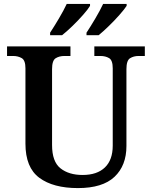

<svg xmlns="http://www.w3.org/2000/svg" viewBox="-20 -951 776 981"><path d="M378 10Q252 10 181 -42.5Q110 -95 110 -217V-602Q110 -643 91 -654Q72 -665 47 -665H16V-714H340V-665H309Q283 -665 264.5 -653.5Q246 -642 246 -598V-210Q246 -125 289 -91Q332 -57 402 -57Q476 -57 516 -95.5Q556 -134 556 -207V-602Q556 -643 537.5 -654Q519 -665 493 -665H462V-714H720V-665H688Q663 -665 644.5 -653.5Q626 -642 626 -598V-205Q626 -105 565 -47.5Q504 10 378 10ZM422 -784Q443 -816 467 -856.5Q491 -897 507 -931H627V-921Q616 -904 590.5 -875Q565 -846 535.5 -817.5Q506 -789 484 -771H422ZM236 -784Q257 -816 281 -856.5Q305 -897 321 -931H440V-921Q430 -904 404.5 -875Q379 -846 349.5 -817.5Q320 -789 297 -771H236Z"/></svg>

Font: Noto Serif NP Hmong SemiBold
Style: Regular
Weight: 600
Designer: Dalton Maag Ltd
Foundry: Dalton Maag Ltd
Version: Version 1.001; ttfautohint (v1.8.4.7-5d5b)